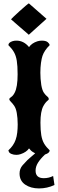

<svg xmlns="http://www.w3.org/2000/svg" viewBox="-20 -876 337 1117"><path d="M147.9 -856.4 250.5 -766.6 147.5 -673.8 121.6 -696.3Q108.9 -707.5 95.9 -718.5Q83 -729.5 70.3 -740.7L44.4 -763.2Q44.4 -764.6 59.3 -779.1Q74.2 -793.5 94 -811.3Q113.8 -829.1 129.9 -842.8Q146 -856.4 147.9 -856.4ZM207 220.2Q158.7 220.2 126.2 197.8Q93.8 175.3 93.8 133.3Q93.8 105.5 111.6 85.2Q129.4 64.9 139.6 55.2Q147.9 46.9 158.7 38.3Q169.4 29.8 184.6 16.1Q166 6.8 157.2 -3.4L148.9 -12.7Q133.8 9.3 100.6 20.5Q88.4 24.9 75.2 24.9Q59.1 24.9 46.1 19.3Q33.2 13.7 30.8 4.9L28.8 -1.5Q59.1 -28.8 70.8 -62.5Q77.6 -81.1 80.3 -104.7Q83 -128.4 83 -152.3Q83 -170.9 81.5 -188.2Q80.1 -205.6 77.6 -218.8Q72.8 -246.1 62.3 -261Q51.8 -275.9 43 -284.2Q34.2 -292.5 34.2 -299.3Q34.2 -304.7 45.2 -311.8Q56.2 -318.8 65.4 -336.9Q82.5 -369.6 82.5 -443.4Q82.5 -493.2 77.6 -522.9Q72.8 -552.7 61 -573Q49.3 -593.3 28.8 -613.3Q28.8 -628.9 53.7 -636.7Q63.5 -639.6 75.7 -639.6Q118.2 -639.6 148.9 -602.1Q164.6 -625 197.3 -635.7Q210 -639.6 223.1 -639.6Q247.1 -639.6 257.8 -630.4Q267.6 -622.1 269 -613.3Q237.8 -582.5 227.1 -550.8Q222.2 -536.6 218.5 -510.5Q214.8 -484.4 214.8 -452.6Q214.8 -435.5 216.1 -417.5Q217.3 -399.4 220.2 -381.3Q225.6 -350.1 235.8 -335.7Q246.1 -321.3 254.9 -314.7Q263.7 -308.1 263.7 -299.3Q263.7 -295.4 258.8 -292Q253.9 -288.6 246.8 -280.5Q239.7 -272.5 232.4 -259.3Q215.3 -228 215.3 -162.1Q215.3 -118.2 220.2 -89.1Q225.1 -60.1 237.1 -40Q249 -20 269 -1.5Q269 13.7 244.1 22Q243.2 22.5 242.2 22.5Q214.8 48.3 200.9 70.8Q187 93.3 187 116.7Q187 160.6 234.9 160.6Q263.7 160.6 289.1 147.9L296.9 200.2Q254.4 220.2 207 220.2Z"/></svg>

Font: Sancreek
Style: Regular
Weight: 400
Designer: Vernon Adams
Foundry: Vernon Adams
Version: Version 1.100; ttfautohint (v1.8.4.7-5d5b)